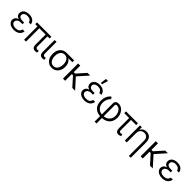

<svg xmlns="http://www.w3.org/2000/svg" viewBox="472 -2652 4756 4756"><g transform="rotate(45 2850.0 -274.0)"><path d="M151.4 -267.6Q99.6 -281.7 77.1 -312.7Q54.7 -343.8 54.7 -384.8Q54.7 -431.6 79.1 -466.1Q103.5 -500.5 147.9 -518.8Q192.4 -537.1 251 -537.1Q336.9 -537.1 390.4 -497.3Q443.8 -457.5 454.1 -385.7H384.8Q375 -429.2 340.6 -453.4Q306.2 -477.5 251 -477.5Q212.4 -477.5 183.3 -466.1Q154.3 -454.6 138.4 -433.8Q122.6 -413.1 122.1 -385.7Q122.1 -346.2 153.6 -324Q185.1 -301.8 244.1 -301.8H304.7V-244.1H244.1Q206.1 -244.1 176.5 -231.2Q147 -218.3 130.6 -195.8Q114.3 -173.3 114.3 -144.5Q114.3 -116.7 131.8 -95.5Q149.4 -74.2 181.4 -62.5Q213.4 -50.8 255.9 -50.8Q317.9 -50.8 353 -77.1Q388.2 -103.5 399.4 -155.3H468.8Q462.4 -105.5 434.6 -68.1Q406.7 -30.8 360.1 -10.5Q313.5 9.8 252.9 9.8Q191.9 9.8 144.8 -9.3Q97.7 -28.3 71.3 -62.7Q44.9 -97.2 44.9 -141.6Q44.9 -184.1 70.6 -218Q96.2 -252 151.4 -267.6Z M1030.3 -468.8H956.1V-122.1Q956.1 -85 971.9 -71.3Q987.8 -57.6 1015.6 -57.6Q1026.4 -57.6 1037.8 -59.6Q1049.3 -61.5 1057.6 -64.5V-2.9Q1028.3 6.8 994.1 6.8Q944.3 6.8 917.5 -22.9Q890.6 -52.7 890.6 -119.1V-468.8H670.9V0H604.5V-468.8H527.3V-530.3H1030.3Z M1210.9 -530.3V-118.2Q1210.9 -86.4 1227.1 -72Q1243.2 -57.6 1267.6 -57.6Q1278.8 -57.6 1290.5 -59.6Q1302.2 -61.5 1306.6 -63.5L1308.6 -1Q1279.8 6.8 1246.1 6.8Q1199.7 6.8 1172.1 -24.2Q1144.5 -55.2 1144.5 -118.2V-530.3Z M1577.1 -514.6H1843.8V-452.1H1701.7Q1750.5 -421.9 1776.6 -368.9Q1802.7 -315.9 1802.7 -247.1V-239.3Q1802.7 -171.4 1775.4 -114.5Q1748 -57.6 1697 -23.9Q1646 9.8 1578.1 9.8Q1509.8 9.8 1458.3 -23.9Q1406.7 -57.6 1379.2 -116.9Q1351.6 -176.3 1351.6 -251V-259.8Q1351.6 -332 1379.2 -390.1Q1406.7 -448.2 1457.8 -481.4Q1508.8 -514.6 1577.1 -514.6ZM1578.1 -51.8Q1626 -51.8 1659.4 -78.1Q1692.9 -104.5 1709.7 -150.1Q1726.6 -195.8 1726.6 -252.9V-260.7Q1726.6 -314.9 1710 -358.2Q1693.4 -401.4 1659.9 -426.8Q1626.5 -452.1 1578.1 -452.1Q1529.3 -452.1 1495.6 -426.8Q1461.9 -401.4 1444.8 -357.9Q1427.7 -314.5 1427.7 -259.8V-251Q1427.7 -194.8 1444.8 -149.7Q1461.9 -104.5 1495.8 -78.1Q1529.8 -51.8 1578.1 -51.8Z M2043 -301.8H2092.8L2296.9 -530.3H2390.6L2153.3 -264.2L2391.6 0H2293.9L2083.5 -234.4H2043V0H1966.8V-530.3H2043Z M2621.1 -267.6Q2569.3 -281.7 2546.9 -312.7Q2524.4 -343.8 2524.4 -384.8Q2524.4 -431.6 2548.8 -466.1Q2573.2 -500.5 2617.7 -518.8Q2662.1 -537.1 2720.7 -537.1Q2806.6 -537.1 2860.1 -497.3Q2913.6 -457.5 2923.8 -385.7H2854.5Q2844.7 -429.2 2810.3 -453.4Q2775.9 -477.5 2720.7 -477.5Q2682.1 -477.5 2653.1 -466.1Q2624 -454.6 2608.2 -433.8Q2592.3 -413.1 2591.8 -385.7Q2591.8 -346.2 2623.3 -324Q2654.8 -301.8 2713.9 -301.8H2774.4V-244.1H2713.9Q2675.8 -244.1 2646.2 -231.2Q2616.7 -218.3 2600.3 -195.8Q2584 -173.3 2584 -144.5Q2584 -116.7 2601.6 -95.5Q2619.1 -74.2 2651.1 -62.5Q2683.1 -50.8 2725.6 -50.8Q2787.6 -50.8 2822.8 -77.1Q2857.9 -103.5 2869.1 -155.3H2938.5Q2932.1 -105.5 2904.3 -68.1Q2876.5 -30.8 2829.8 -10.5Q2783.2 9.8 2722.7 9.8Q2661.6 9.8 2614.5 -9.3Q2567.4 -28.3 2541 -62.7Q2514.6 -97.2 2514.6 -141.6Q2514.6 -184.1 2540.3 -218Q2565.9 -252 2621.1 -267.6ZM2725.6 -747.1H2797.9L2751 -586.9H2705.1Z M3381.8 -538.1Q3441.9 -538.1 3493.9 -502.9Q3545.9 -467.8 3576.7 -405.8Q3607.4 -343.8 3607.4 -267.6Q3607.4 -193.4 3578.6 -133.3Q3549.8 -73.2 3489.7 -35.4Q3429.7 2.4 3339.8 8.8V199.2H3274.4V8.8Q3187.5 2.4 3129.4 -35.9Q3071.3 -74.2 3043.5 -136Q3015.6 -197.8 3015.6 -275.4Q3015.6 -358.9 3046.1 -427.2Q3076.7 -495.6 3131.8 -534.2L3171.9 -484.4Q3129.4 -447.3 3106.4 -395Q3083.5 -342.8 3083 -276.4Q3083 -218.8 3104.2 -170.7Q3125.5 -122.6 3168.7 -91.3Q3211.9 -60.1 3274.4 -53.2V-434.6Q3274.4 -486.8 3301.8 -512.5Q3329.1 -538.1 3381.8 -538.1ZM3541 -267.6Q3540 -325.7 3519.3 -373.8Q3498.5 -421.9 3462.6 -449.7Q3426.8 -477.5 3381.8 -477.5Q3360.8 -477.5 3350.3 -466.1Q3339.8 -454.6 3339.8 -434.6V-53.2Q3405.3 -59.6 3450.7 -89.8Q3496.1 -120.1 3518.6 -166.5Q3541 -212.9 3541 -267.6Z M4062.5 -468.8H3882.8V-116.2Q3882.8 -89.4 3889.6 -75.7Q3896.5 -62 3907 -57.9Q3917.5 -53.7 3932.6 -53.7Q3944.3 -53.7 3956.1 -57.9Q3967.8 -62 3977.5 -68.4L3995.1 -14.6Q3975.1 -1 3955.6 4.4Q3936 9.8 3914.1 9.8Q3865.2 9.8 3840.8 -20.5Q3816.4 -50.8 3816.4 -116.2V-468.8H3644.5V-530.3H4062.5Z M4202.1 0H4134.8V-530.3H4199.2V-446.3H4205.1Q4224.6 -488.8 4264.4 -512.9Q4304.2 -537.1 4361.3 -537.1Q4415.5 -537.1 4456.1 -514.6Q4496.6 -492.2 4518.8 -448.5Q4541 -404.8 4541 -342.8V199.2H4474.6V-337.9Q4474.6 -380.4 4458.7 -411.6Q4442.9 -442.9 4413.3 -459.7Q4383.8 -476.6 4343.8 -476.6Q4302.7 -476.6 4270.5 -458.7Q4238.3 -440.9 4220.2 -407.5Q4202.1 -374 4202.1 -329.1Z M4764.6 -301.8H4814.5L5018.6 -530.3H5112.3L4875 -264.2L5113.3 0H5015.6L4805.2 -234.4H4764.6V0H4688.5V-530.3H4764.6Z M5342.8 -267.6Q5291 -281.7 5268.6 -312.7Q5246.1 -343.8 5246.1 -384.8Q5246.1 -431.6 5270.5 -466.1Q5294.9 -500.5 5339.4 -518.8Q5383.8 -537.1 5442.4 -537.1Q5528.3 -537.1 5581.8 -497.3Q5635.3 -457.5 5645.5 -385.7H5576.2Q5566.4 -429.2 5532 -453.4Q5497.6 -477.5 5442.4 -477.5Q5403.8 -477.5 5374.8 -466.1Q5345.7 -454.6 5329.8 -433.8Q5314 -413.1 5313.5 -385.7Q5313.5 -346.2 5345 -324Q5376.5 -301.8 5435.5 -301.8H5496.1V-244.1H5435.5Q5397.5 -244.1 5367.9 -231.2Q5338.4 -218.3 5322 -195.8Q5305.7 -173.3 5305.7 -144.5Q5305.7 -116.7 5323.2 -95.5Q5340.8 -74.2 5372.8 -62.5Q5404.8 -50.8 5447.3 -50.8Q5509.3 -50.8 5544.4 -77.1Q5579.6 -103.5 5590.8 -155.3H5660.2Q5653.8 -105.5 5626 -68.1Q5598.1 -30.8 5551.5 -10.5Q5504.9 9.8 5444.3 9.8Q5383.3 9.8 5336.2 -9.3Q5289.1 -28.3 5262.7 -62.7Q5236.3 -97.2 5236.3 -141.6Q5236.3 -184.1 5262 -218Q5287.6 -252 5342.8 -267.6Z"/></g></svg>

Font: Pretendard Light
Style: Regular
Weight: 300
Designer: Base glyphs from Inter by Rasmus Andersson; Hangeul glyphs from Noto Sans CJK(Source Han Sans) by Jang Soo-young and Kan
Foundry: Kil Hyung-jin
Version: Version 1.309